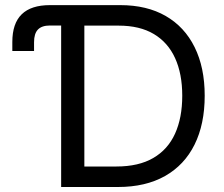

<svg xmlns="http://www.w3.org/2000/svg" viewBox="-20 -748 898 768"><path d="M29.3 -543.9V-580.1Q29.3 -654.3 66.9 -690.9Q104.5 -727.5 179.7 -727.5H224.6V-646H180.2Q147.5 -646 131.8 -629.9Q116.2 -613.8 116.2 -579.1V-543.9ZM451.7 0H275.9V-82H445.8Q534.7 -82 593 -116Q651.4 -149.9 680.2 -213.4Q709 -276.9 709 -365.2Q709 -452.6 680.4 -515.4Q651.9 -578.1 595.5 -611.8Q539.1 -645.5 454.6 -645.5H272V-727.5H460.9Q567.4 -727.5 642.8 -684.1Q718.3 -640.6 758.5 -559.3Q798.8 -478 798.8 -365.2Q798.8 -251.5 758.3 -169.7Q717.8 -87.9 640.1 -43.9Q562.5 0 451.7 0ZM317.4 -727.5V0H224.6V-727.5Z"/></svg>

Font: Inter Variable LoSnoCo
Style: Regular
Weight: 400
Designer: Rasmus Andersson
Foundry: rsms
Version: Version 4.000;git-a52131595; featfreeze: case,dlig,ss01,ss02